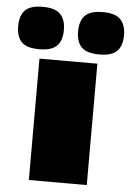

<svg xmlns="http://www.w3.org/2000/svg" viewBox="-99 -821 587 862"><g transform="rotate(5 194.5 -390.0)"><path d="M64 0V-547H325V0ZM330 -589Q273 -589 249.5 -613Q226 -637 226 -684Q226 -731 249.5 -755.5Q273 -780 330 -780Q386 -780 409.5 -755.5Q433 -731 433 -684Q433 -637 409.5 -613Q386 -589 330 -589ZM59 -589Q2 -589 -21 -613Q-44 -637 -44 -684Q-44 -731 -21 -755.5Q2 -780 59 -780Q115 -780 138.5 -755.5Q162 -731 162 -684Q162 -637 138.5 -613Q115 -589 59 -589Z"/></g></svg>

Font: Georama ExtraExtended ExtraBold
Style: Regular
Weight: 800
Width: 8
Designer: Jean-Baptiste Levee
Foundry: Production Type
Version: Version 1.000